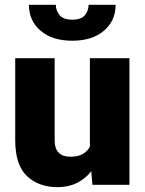

<svg xmlns="http://www.w3.org/2000/svg" viewBox="-20 -771 604 801"><path d="M365.7 0 360.8 -56.6Q336.4 -25.4 301 -7.8Q265.6 9.8 220.2 9.8Q142.1 9.8 92.8 -36.1Q43.5 -82 43.5 -186.5V-528.3H208V-185.5Q208 -117.2 274.4 -117.2Q305.2 -117.2 324.7 -128.2Q344.2 -139.2 355 -158.7V-528.3H520V0ZM349.6 -751H462.4Q462.4 -684.6 413.6 -642.8Q364.7 -601.1 281.7 -601.1Q198.2 -601.1 149.4 -642.8Q100.6 -684.6 100.6 -751H212.9Q212.9 -727.1 228.5 -708Q244.1 -689 281.7 -689Q319.3 -689 334.5 -708Q349.6 -727.1 349.6 -751Z"/></svg>

Font: Vazirmatn UI Black
Style: Regular
Weight: 900
Designer: Saber Rastikerdar
Foundry: Saber Rastikerdar
Version: Version 33.003